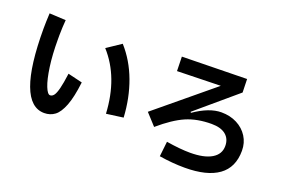

<svg xmlns="http://www.w3.org/2000/svg" viewBox="-106 -1127 2212 1509"><g transform="rotate(20 1000.0 -372.5)"><path d="M101 -609Q101 -662 105 -738L242 -731Q237 -673 236 -605V-568Q236 -440 250 -341Q264 -242 285.5 -188Q307 -134 328 -134Q346 -134 359.5 -152Q373 -170 384.5 -215Q396 -260 407 -343L528 -314Q513 -187 485 -115Q457 -43 419.5 -15Q382 13 332 13Q101 13 101 -609ZM791 -148Q775 -447 609 -631L727 -710Q820 -606 871.5 -467Q923 -328 932 -167Z M1895 -240Q1895 -100 1798.5 -30.5Q1702 39 1516 39Q1414 39 1303 21L1317 -105Q1434 -86 1516 -86Q1633 -86 1696 -123.5Q1759 -161 1759 -230Q1759 -290 1718 -323.5Q1677 -357 1600 -357Q1479 -357 1387.5 -317.5Q1296 -278 1182 -180L1095 -275L1564 -663L1201 -654L1198 -774L1740 -784L1743 -672L1411 -390L1416 -383Q1540 -469 1641 -469Q1714 -469 1771.5 -439.5Q1829 -410 1862 -358Q1895 -306 1895 -240Z"/></g></svg>

Font: IBM Plex Sans JP
Style: Bold
Weight: 700
Designer: Mike Abbink; Paul van der Laan; Pieter van Rosmalen; Wujin Sim; Yejin Wi; Jinhee Kim; Boomi Park; Yona Kim; Kichan Ma
Foundry: Sandoll Inc.
Version: Version 1.001